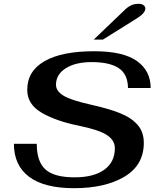

<svg xmlns="http://www.w3.org/2000/svg" viewBox="-20 -978 837 1008"><path d="M53 -223H173Q173 -129 219 -88Q265 -47 372 -47Q472 -47 527.5 -87Q583 -127 583 -200Q583 -241 542 -268.5Q501 -296 394 -318Q275 -342 199 -386Q123 -430 123 -506Q123 -605 214 -657Q305 -709 474 -709Q627 -709 699 -657.5Q771 -606 771 -516H652Q651 -589 603 -620.5Q555 -652 462 -652Q376 -652 325 -619.5Q274 -587 274 -533Q274 -500 313 -476Q352 -452 455 -429Q549 -408 608.5 -384.5Q668 -361 701.5 -323.5Q735 -286 735 -228Q735 -111 633.5 -50.5Q532 10 369 10Q212 10 132.5 -50Q53 -110 53 -223ZM637 -928Q654 -944 670.5 -951Q687 -958 708 -958Q724 -958 733.5 -951Q743 -944 743 -933Q743 -908 693 -878L520 -770H472Z"/></svg>

Font: Fahkwang SemiBold
Style: Italic
Weight: 600
Italic angle: -10°
Version: Version 1.000; ttfautohint (v1.6)